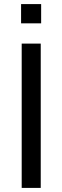

<svg xmlns="http://www.w3.org/2000/svg" viewBox="-20 -918 304 938"><path d="M86 0V-705H179V0ZM83 -804V-898H181V-804Z"/></svg>

Font: Mulish ExtraLight Medium
Style: Regular
Weight: 500
Version: Version 3.603